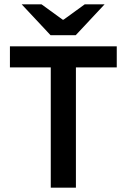

<svg xmlns="http://www.w3.org/2000/svg" viewBox="-20 -868 586 888"><path d="M214.8 0V-556.2H25.9V-653.8H520V-556.2H331.1V0ZM213.9 -705.1 80.1 -848.1H171.9L270 -776.9H273.9L372.1 -848.1H463.9L330.1 -705.1Z"/></svg>

Font: Source Sans 3 Semibold
Style: Regular
Weight: 600
Designer: Paul D. Hunt
Foundry: Adobe
Version: Version 3.052;hotconv 1.1.0;makeotfexe 2.6.0